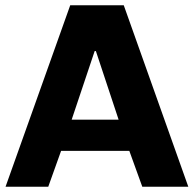

<svg xmlns="http://www.w3.org/2000/svg" viewBox="-20 -706 733 726"><path d="M1 0 245.5 -686H448L692 0H518L469 -135.5H211L162.5 0ZM251 -253.5H428.5L342.5 -513H338Z"/></svg>

Font: Chivo Medium
Style: Regular
Weight: 500
Designer: Hector Gatti
Foundry: Omnibus-Type
Version: Version 2.002